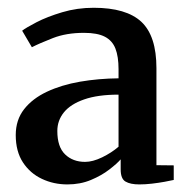

<svg xmlns="http://www.w3.org/2000/svg" viewBox="-20 -825 488 494"><path d="M338.5 -350.5Q315.5 -350.5 303 -357.8Q290.5 -365 290.5 -389V-415Q281 -404 261.2 -388.8Q241.5 -373.5 214 -362Q186.5 -350.5 153.5 -350.5Q118 -350.5 87.8 -364.8Q57.5 -379 39 -407.2Q20.5 -435.5 20.5 -477.5Q20.5 -516.5 42 -544Q63.5 -571.5 100.8 -589Q138 -606.5 185.8 -614.8Q233.5 -623 285 -623.5V-647Q285 -679.5 277 -700Q269 -720.5 249.8 -730.5Q230.5 -740.5 196 -740.5Q150.5 -740.5 116 -727Q81.5 -713.5 62 -703.5L37 -746Q46.5 -753.5 74 -767.8Q101.5 -782 140 -793.5Q178.5 -805 221 -805Q305 -805 343.8 -768.8Q382.5 -732.5 382.5 -649.5V-400L427 -399.5V-362Q418 -360 403 -357.2Q388 -354.5 371 -352.5Q354 -350.5 338.5 -350.5ZM199 -408.5Q218.5 -408.5 242.8 -420.2Q267 -432 285 -447.5V-581.5Q231.5 -581.5 196.5 -569.2Q161.5 -557 144.5 -536Q127.5 -515 127.5 -488Q127.5 -447 147.5 -427.8Q167.5 -408.5 199 -408.5Z"/></svg>

Font: Merriweather 36pt SemiBold
Style: Regular
Weight: 600
Version: Version 2.100